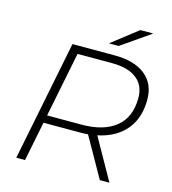

<svg xmlns="http://www.w3.org/2000/svg" viewBox="-125 -978 971 1081"><g transform="rotate(15 360.0 -437.5)"><path d="M70 0 210 -700H455Q571 -700 634.5 -649.5Q698 -599 698 -507Q698 -417 659 -355.5Q620 -294 548 -262Q516 -248 478 -240L613 0H557L426 -232Q403 -230 377 -230H167L121 0ZM176 -275H377Q505 -275 576 -332.5Q647 -390 647 -503Q647 -576 596.5 -615Q546 -654 452 -654H252ZM407 -757 559 -875H634L464 -757Z"/></g></svg>

Font: Montserrat Thin Light
Style: Italic
Weight: 300
Italic angle: -11.3°
Version: Version 9.000